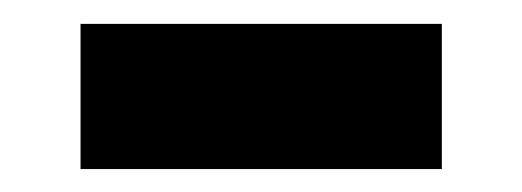

<svg xmlns="http://www.w3.org/2000/svg" viewBox="-20 -369 446 164"><path d="M48.8 -224.6V-348.6H357.4V-224.6Z"/></svg>

Font: Post No Bills Jaffna ExtraBold
Style: Regular
Weight: 800
Designer: Kosala Senevirathne, Siva Puranthara, Lasantha Premarathna, Tharique Azeez
Foundry: Mooniak
Version: Version 1.220 ; ttfautohint (v1.6)